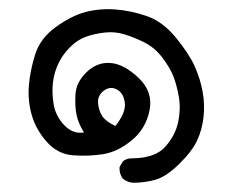

<svg xmlns="http://www.w3.org/2000/svg" viewBox="-20 -169 540 416"><path d="M268 227Q256 226 246 218Q238 207 239 193L246 181Q255 173 269 174Q317 173 338.5 148.5Q360 124 366 95.5Q372 67 367.5 41Q363 15 355.5 -4Q348 -23 331.5 -44.5Q315 -66 293 -77Q271 -88 250 -94.5Q229 -101 207 -98.5Q185 -96 166.5 -89.5Q148 -83 132 -67Q116 -51 107 -32.5Q98 -14 95 7.5Q92 29 96 55.5Q100 82 119 102Q138 122 162 118Q150 99 146 80.5Q142 62 143.5 35.5Q145 9 168 -13Q191 -35 220 -32.5Q249 -30 280.5 0Q312 30 304 70Q296 110 265.5 135Q235 160 203.5 165Q172 170 138.5 167.5Q105 165 81.5 138.5Q58 112 49 81Q40 50 42.5 17.5Q45 -15 56 -50.5Q67 -86 101 -110.5Q135 -135 165.5 -143Q196 -151 230 -148.5Q264 -146 298.5 -134Q333 -122 361.5 -87Q390 -52 402 -25Q414 2 419 29.5Q424 57 421 84.5Q418 112 407 135.5Q396 159 368 186.5Q340 214 316.5 220.5Q293 227 268 227ZM230 104Q253 75 250.5 54Q248 33 233.5 25Q219 17 205 27.5Q191 38 192.5 54.5Q194 71 201.5 82.5Q209 94 230 104Z"/></svg>

Font: NaniFont Regular
Style: Regular
Weight: 400
Designer: Nanigashitei
Version: Version 1.036